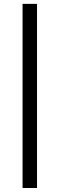

<svg xmlns="http://www.w3.org/2000/svg" viewBox="-20 -803 304 980"><path d="M95.2 156.7Q95.2 112.2 95.2 70.5Q95.2 28.7 95.2 -11.5Q95.2 -51.8 95.2 -91.8Q95.2 -131.8 95.2 -172.3V-454.3Q95.2 -494.8 95.2 -534.8Q95.2 -574.8 95.2 -615Q95.2 -655.3 95.2 -697.3Q95.2 -739.3 95.2 -783.3H169Q169 -739.3 169 -697.3Q169 -655.3 169 -615Q169 -574.8 169 -534.8Q169 -494.8 169 -454.3V-172.3Q169 -131.8 169 -91.8Q169 -51.8 169 -11.5Q169 28.7 169 70.5Q169 112.2 169 156.7Z"/></svg>

Font: Commissioner Thin
Style: Regular
Weight: 100
Designer: Kostas Bartsokas
Foundry: Kostas Bartsokas
Version: Version 1.001;gftools[0.9.23]